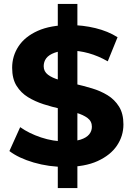

<svg xmlns="http://www.w3.org/2000/svg" viewBox="-20 -840 678 980"><path d="M313 12Q229 12 152 -10.5Q75 -33 28 -69L83 -191Q128 -159 189.5 -138.5Q251 -118 314 -118Q362 -118 391.5 -127.5Q421 -137 435 -154Q449 -171 449 -193Q449 -221 427 -237.5Q405 -254 369 -264.5Q333 -275 289.5 -284.5Q246 -294 202.5 -308Q159 -322 123 -344Q87 -366 64.5 -402Q42 -438 42 -494Q42 -554 74.5 -603.5Q107 -653 172.5 -682.5Q238 -712 337 -712Q403 -712 467 -696.5Q531 -681 580 -650L530 -527Q481 -555 432 -568.5Q383 -582 336 -582Q289 -582 259 -571Q229 -560 216 -542.5Q203 -525 203 -502Q203 -475 225 -458.5Q247 -442 283 -432Q319 -422 362.5 -412Q406 -402 449.5 -389Q493 -376 529 -354Q565 -332 587.5 -296Q610 -260 610 -205Q610 -146 577 -97Q544 -48 478.5 -18Q413 12 313 12ZM275 120V-820H375V120Z"/></svg>

Font: Montserrat Thin
Style: Bold
Weight: 700
Version: Version 9.000